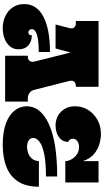

<svg xmlns="http://www.w3.org/2000/svg" viewBox="311 -1070 776 1439"><g transform="rotate(90 699.5 -350.0)"><path d="M776 -524Q776 -578 803.5 -622Q831 -666 878 -692Q925 -718 984 -718Q1017 -718 1057.5 -707Q1098 -696 1133.5 -666.5Q1169 -637 1187 -583V-700H1347V-451H1187Q1187 -473 1174 -496.5Q1161 -520 1137.5 -537Q1114 -554 1082 -554Q1055 -554 1037 -541Q1019 -528 1019 -508Q1019 -495 1026.5 -484.5Q1034 -474 1043 -474Q1043 -428 1007 -403Q971 -378 922 -378Q857 -378 816.5 -419.5Q776 -461 776 -524ZM630 -700V-530H624Q602 -530 591.5 -517Q581 -504 586 -482L653 -218Q658 -196 675.5 -183Q693 -170 715 -170H741V0H397V-170H403Q426 -170 436 -183.5Q446 -197 441 -219L373 -491L343 -378H163L190 -482Q196 -504 186 -517Q176 -530 153 -530H137V-700ZM776 -162Q776 -267 911 -328.5Q1046 -390 1302 -390V-306Q1196 -306 1132.5 -292.5Q1069 -279 1041 -257Q1013 -235 1013 -209Q1013 -190 1031.5 -177Q1050 -164 1081 -164Q1102 -164 1125.5 -172Q1149 -180 1167 -199.5Q1185 -219 1187 -253H1379Q1379 -158 1340.5 -98Q1302 -38 1231.5 -10Q1161 18 1064 18Q968 18 904 -6Q840 -30 808 -71Q776 -112 776 -162ZM191 18Q141 18 100 -1.5Q59 -21 34.5 -57.5Q10 -94 10 -143Q10 -236 103 -286Q196 -336 369 -336V-252Q308 -252 273 -246Q238 -240 222 -231.5Q206 -223 202 -214.5Q198 -206 198 -201Q198 -188 205.5 -181Q213 -174 223 -174Q231 -174 237.5 -179.5Q244 -185 244 -200Q290 -200 319.5 -174Q349 -148 349 -101Q349 -62 326.5 -35.5Q304 -9 268 4.5Q232 18 191 18Z"/></g></svg>

Font: Exile
Style: Regular
Weight: 400
Designer: Bartłomiej Rózga @rozgatype
Version: Version 1.000; ttfautohint (v1.8.4.7-5d5b)